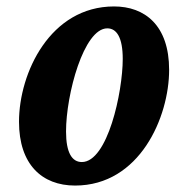

<svg xmlns="http://www.w3.org/2000/svg" viewBox="-20 -566 563 596"><path d="M213 10C414 10 505 -203 505 -349C505 -488 429 -546 334 -546C136 -546 39 -340 39 -188C39 -56 110 10 213 10ZM234 -63C204 -63 185 -91 185 -158C185 -273 240 -478 313 -478C342 -478 361 -450 361 -383C361 -280 314 -63 234 -63Z"/></svg>

Font: Noto Serif Condensed Extra
Style: Italic
Weight: 800
Width: 3
Italic angle: -12°
Designer: Monotype Design Team
Foundry: Monotype Imaging Inc.
Version: Version 1.901